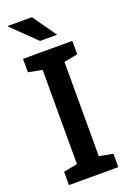

<svg xmlns="http://www.w3.org/2000/svg" viewBox="-170 -959 682 1016"><g transform="rotate(-20 171.5 -451.0)"><path d="M32.2 0V-75.2L109.9 -89.8V-620.6L32.2 -635.3V-710.9H310.1V-635.3L232.9 -620.6V-89.8L310.1 -75.2V0ZM245.6 -769H241.7H149.4L16.1 -898.9L17.1 -901.9H151.9Z"/></g></svg>

Font: Roboto Slab LO Medium
Style: Regular
Weight: 500
Designer: Google
Version: Version 2.000